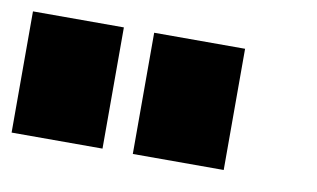

<svg xmlns="http://www.w3.org/2000/svg" viewBox="-41 -695 643 390"><g transform="rotate(10 281.0 -500.0)"><path d="M250 -375H437.5V-625H250ZM0 -375H187.5V-625H0Z"/></g></svg>

Font: Faithful 32x
Style: Semibold
Weight: 400
Foundry: Faithful Resource Pack
Version: Version 1.0; January 27, 2023